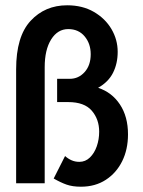

<svg xmlns="http://www.w3.org/2000/svg" viewBox="-20 -693 540 726"><path d="M286 13Q254 13 231.5 5Q209 -3 183 -18L226 -103Q237 -93 250.5 -87Q264 -81 280 -81Q303 -81 320 -97.5Q337 -114 346 -140Q355 -166 355 -195Q355 -242 327 -274.5Q299 -307 238 -307H196V-395H244Q277 -395 300 -420.5Q323 -446 323 -488Q323 -528 300 -555.5Q277 -583 238 -583Q198 -583 173.5 -544Q149 -505 149 -439V0H41V-431Q41 -555 95.5 -614Q150 -673 234 -673Q292 -673 335 -648Q378 -623 401.5 -583Q425 -543 425 -497Q425 -453 407.5 -418Q390 -383 351 -361Q403 -344 433.5 -298Q464 -252 464 -185Q464 -128 442 -83.5Q420 -39 380 -13Q340 13 286 13Z"/></svg>

Font: Ligconsolata
Style: Bold
Weight: 700
Monospace: yes
Designer: Raph Levien, Cyreal, Brenton Simpson
Foundry: Raph Levien, Cyreal, Google
Version: Version 3.001; ttfautohint (v1.8.2.53-6de2)